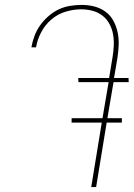

<svg xmlns="http://www.w3.org/2000/svg" viewBox="-20 -763 545 783"><path d="M372 0H352L395 -263H272V-281H398L423 -428H300L299 -445H425L439 -530Q443 -554 444 -577.5Q445 -601 441 -623.5Q437 -646 426 -666Q415 -686 397.5 -699.5Q380 -713 357.5 -719Q335 -725 311 -725Q280 -725 248 -715.5Q216 -706 190 -684Q164 -662 148 -631.5Q132 -601 127 -570H108Q112 -593 120.5 -616Q129 -639 143.5 -659.5Q158 -680 177.5 -697Q197 -714 219 -724.5Q241 -735 265.5 -739Q290 -743 313 -743Q340 -743 365 -736.5Q390 -730 410 -715.5Q430 -701 442 -679Q454 -657 459.5 -632Q465 -607 464 -580.5Q463 -554 459 -527L445 -445H504L505 -428H443L418 -281H477V-263H415Z"/></svg>

Font: Iosevka Term Curly Th Obl
Style: Regular
Weight: 100
Italic angle: -9°
Designer: Belleve Invis
Foundry: Belleve Invis
Version: Version 32.3.0